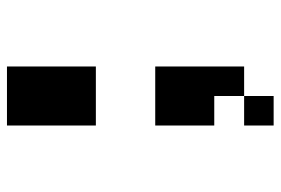

<svg xmlns="http://www.w3.org/2000/svg" viewBox="-145 -504 790 540"><g transform="rotate(-90 250.0 -234.0)"><path d="M167 -359.4V-609.4H333V-359.4ZM167 -26.4V-192.4H333V57.6H250V140.6H167V57.6H250V-26.4Z"/></g></svg>

Font: KH Dot Dougenzaka 12
Style: Regular
Weight: 400
Designer: Original version for X68000 by Keitarou Hiraki (http://hp.vector.co.jp/authors/VA000874/) / TrueType conversion by Homem
Version: Version 1.00.20150527